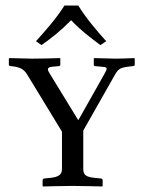

<svg xmlns="http://www.w3.org/2000/svg" viewBox="-20 -672 519 694"><path d="M263 -652H213C184 -606 146 -563 110 -523L130 -509C168 -536 200 -561 237 -599C271 -563 304 -538 343 -509L364 -523C328 -563 292 -605 263 -652ZM204 -61C204 -41 192 -32 161 -29L141 -27C137 -27 134 -24 134 -21V0L136 2C136 2 214 0 242 0C273 0 349 2 349 2L351 0V-21C351 -24 348 -27 344 -27L323 -29C292 -32 281 -39 281 -61V-200L391 -394C406 -421 411 -427 443 -431L460 -433C467 -434 467 -436 467 -438V-460L466 -462C451 -461 405 -460 398 -460C388 -460 332 -462 321 -462L319 -461V-438C319 -436 320 -433 323 -433L346 -431C370 -429 370 -428 357 -404L264 -239H262L161 -404C151 -420 147 -429 171 -431L193 -433C196 -433 198 -436 198 -438V-461L197 -462C185 -461 101 -460 96 -460C85 -460 23 -462 14 -462L12 -460V-438C12 -434 17 -433 20 -433C49 -430 65 -424 78 -403L204 -196Z"/></svg>

Font: Linux Libertine O C
Style: Regular
Weight: 400
Designer: Philipp H. Poll
Foundry: Philipp H. Poll
Version: Version 4.0.3